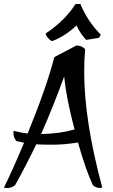

<svg xmlns="http://www.w3.org/2000/svg" viewBox="-44 -904 566 958"><path d="M381 -658Q376 -605 376 -546Q376 -303 466 31Q463 33 458 34Q432 34 419 19Q385 -53 345 -193Q277 -182 218.5 -182Q160 -182 137 -184Q90 -86 32 19Q14 34 -5 34Q-24 34 -24 31Q14 -44 76 -192Q64 -194 38 -200Q23 -216 23 -244Q23 -251 26 -251Q29 -251 38 -248Q59 -242 94 -238Q190 -473 227 -619L337 -677Q365 -677 381 -658ZM161 -235Q255 -237 328 -258Q287 -413 276 -522Q219 -365 161 -235ZM357 -884Q394 -796 459 -731L449 -715L386 -705Q357 -735 338 -777Q283 -725 217 -699Q209 -700 196.5 -713.5Q184 -727 184 -737Q280 -801 333 -884Z"/></svg>

Font: Julee
Style: Regular
Weight: 400
Version: Version 1.001